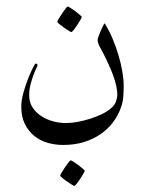

<svg xmlns="http://www.w3.org/2000/svg" viewBox="-20 -414 450 604"><path d="M369.1 -144Q369.1 -124.5 367.7 -107.9Q366.2 -91.3 359.9 -74.2Q351.1 -49.8 335 -28.6Q318.8 -7.3 295.9 8.3Q272.9 23.9 243.7 33Q214.4 42 178.2 42Q153.3 42 129.6 35.2Q106 28.3 87.6 13.4Q69.3 -1.5 58.1 -24.2Q46.9 -46.9 46.9 -78.1Q46.9 -98.1 53.5 -121.8Q60.1 -145.5 68.1 -166Q76.2 -186.5 83.3 -200.2Q90.3 -213.9 91.8 -213.9Q94.2 -213.9 96.2 -212.9Q98.1 -211.9 98.1 -208Q98.1 -207 94 -198.7Q89.8 -190.4 85 -177.2Q80.1 -164.1 75.9 -147.7Q71.8 -131.3 71.8 -113.8Q71.8 -91.8 82.8 -75.4Q93.8 -59.1 110.6 -48.3Q127.4 -37.6 147.7 -32.2Q168 -26.9 187 -26.9Q204.1 -26.9 223.9 -30.5Q243.7 -34.2 263.2 -40.3Q282.7 -46.4 300.3 -54.9Q317.9 -63.5 329.6 -73.7Q341.3 -83.5 345.2 -95.9Q349.1 -108.4 349.1 -115.2Q349.1 -127.4 346.2 -141.4Q343.3 -155.3 338.4 -169.7Q333.5 -184.1 327.4 -198.5Q321.3 -212.9 314.9 -226.1Q305.2 -246.6 296.1 -262.5Q287.1 -278.3 287.1 -288.1Q287.1 -291.5 290 -299.6Q293 -307.6 296.6 -316.4Q300.3 -325.2 304 -332.3Q307.6 -339.4 309.1 -340.8Q322.8 -319.3 333.7 -293.5Q344.7 -267.6 352.5 -241.2Q360.4 -214.8 364.7 -189.7Q369.1 -164.6 369.1 -144ZM237.3 -360.8Q237.3 -358.9 232.9 -351.3Q228.5 -343.8 222.9 -335.2Q217.3 -326.7 211.9 -319.8Q206.5 -313 204.1 -313Q203.1 -313 196 -317.4Q189 -321.8 180.9 -327.4Q172.9 -333 166.5 -338.4Q160.2 -343.8 160.2 -345.7Q160.2 -347.7 164.8 -355.2Q169.4 -362.8 175 -371.3Q180.7 -379.9 186 -386.7Q191.4 -393.6 192.9 -393.6Q194.8 -393.6 202.1 -388.9Q209.5 -384.3 217.3 -378.4Q225.1 -372.6 231.2 -367.2Q237.3 -361.8 237.3 -360.8ZM246.6 123Q246.6 125 242.2 132.6Q237.8 140.1 232.2 148.7Q226.6 157.2 221.2 164.1Q215.8 170.9 213.4 170.9Q212.4 170.9 205.3 166.5Q198.2 162.1 190.2 156.5Q182.1 150.9 175.8 145.5Q169.4 140.1 169.4 138.2Q169.4 136.2 174.1 128.7Q178.7 121.1 184.3 112.5Q189.9 104 195.3 97.2Q200.7 90.3 202.1 90.3Q204.1 90.3 211.4 95Q218.8 99.6 226.6 105.5Q234.4 111.3 240.5 116.7Q246.6 122.1 246.6 123Z"/></svg>

Font: Scheherazade Urdu
Style: Regular
Weight: 400
Designer: SIL International
Foundry: SIL International
Version: Version 1.005 (build 117/117)